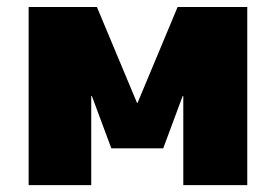

<svg xmlns="http://www.w3.org/2000/svg" viewBox="-20 -540 804 560"><path d="M63.5 0V-519.5H262.7L379.9 -239.3H380.9L498 -519.5H701.2V0H514.6V-259.8H512.7L456.1 -107.4H304.7L248 -259.8H246.1V0Z"/></svg>

Font: GenEi M Gothic v2 Black
Style: Regular
Weight: 900
Version: Version 2.0